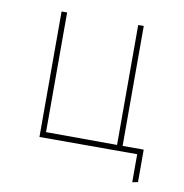

<svg xmlns="http://www.w3.org/2000/svg" viewBox="-67 -516 653 681"><g transform="rotate(10 259.5 -175.5)"><path d="M101 0V-452H121V-21L377 -20V-452H397V-20H473V97L453 101V0Z"/></g></svg>

Font: Alegreya Sans SC Thin
Style: Regular
Weight: 100
Designer: Juan Pablo del Peral
Foundry: Huerta Tipografica
Version: Version 2.007